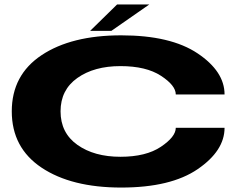

<svg xmlns="http://www.w3.org/2000/svg" viewBox="-20 -840 1104 864"><path d="M525.5 4Q301.5 4 167.2 -85.5Q33 -175 33 -339Q33 -502.5 167.2 -591.8Q301.5 -681 525.5 -681Q748 -681 869.2 -599.8Q990.5 -518.5 990.5 -415H771Q771 -455.5 704.2 -499Q637.5 -542.5 522 -542.5Q403.5 -542.5 328 -489Q252.5 -435.5 252.5 -339Q252.5 -242 328.2 -188.2Q404 -134.5 522 -134.5Q637 -134.5 704 -179.5Q771 -224.5 771 -265H990.5Q990.5 -161.5 869.5 -78.8Q748.5 4 525.5 4ZM385.5 -701 507 -820H652L481 -701Z"/></svg>

Font: Anybody UltraExpanded Regular
Style: Bold
Weight: 700
Width: 9
Designer: Tyler Finck
Foundry: Etcetera Type Company
Version: Version 1.010; ttfautohint (v1.8.3) -l 8 -r 50 -G 200 -x 14 